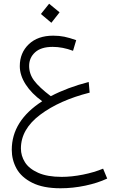

<svg xmlns="http://www.w3.org/2000/svg" viewBox="-20 -654 603 1028"><path d="M554 302Q503 326 436.5 340Q370 354 304 354Q211 354 152.5 324.5Q94 295 68.5 248.5Q43 202 43 148Q43 -7 206 -112Q149 -153 117.5 -202Q86 -251 86 -300Q86 -371 134 -417Q182 -463 265 -463Q297 -463 324 -457.5Q351 -452 388 -439L371 -382Q315 -403 262 -403Q200 -403 168 -374Q136 -345 136 -301Q136 -258 163 -222Q190 -186 252 -139Q342 -186 455 -215L460 -158Q298 -117 195 -39.5Q92 38 92 141Q92 180 113.5 214.5Q135 249 184 271Q233 293 310 293Q364 293 424 281Q484 269 532 249ZM199 -579 243 -634 299 -588 255 -532Z"/></svg>

Font: FiraGO Light
Style: Italic
Weight: 300
Italic angle: -8°
Designer: bBox Type GmbH
Foundry: bBox Type GmbH
Version: Version 1.001